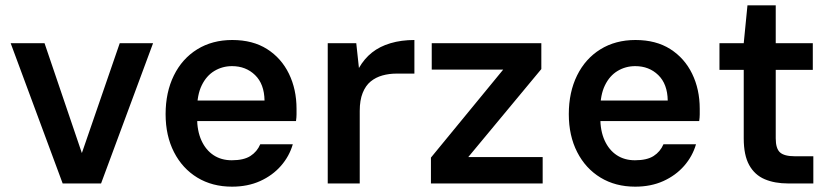

<svg xmlns="http://www.w3.org/2000/svg" viewBox="-20 -688 3119 720"><path d="M215 0 20 -526H147L287 -114L429 -526H554L359 0Z M850 12Q776 12 720 -22Q664 -56 632.5 -117.5Q601 -179 601 -260Q601 -342 632 -405Q663 -468 719.5 -503Q776 -538 851 -538Q928 -538 981.5 -504Q1035 -470 1063.5 -411.5Q1092 -353 1092 -280Q1092 -270 1092 -259Q1092 -248 1090 -234H687V-311H972Q971 -373 936.5 -406.5Q902 -440 850 -440Q814 -440 784 -422Q754 -404 736.5 -368Q719 -332 719 -277V-248Q719 -197 735.5 -161Q752 -125 781 -106Q810 -87 849 -87Q894 -87 919 -103Q944 -119 956 -147H1078Q1065 -102 1033.5 -66Q1002 -30 955.5 -9Q909 12 850 12Z M1209 0V-526H1316L1326 -433Q1346 -468 1375 -491Q1404 -514 1444.5 -526Q1485 -538 1534 -538V-412H1467Q1439 -412 1414 -405Q1389 -398 1370 -382.5Q1351 -367 1340 -339.5Q1329 -312 1329 -272V0Z M1596 0V-97L1867 -427H1599V-526H2010V-429L1736 -99H2015V0Z M2362 12Q2288 12 2232 -22Q2176 -56 2144.5 -117.5Q2113 -179 2113 -260Q2113 -342 2144 -405Q2175 -468 2231.5 -503Q2288 -538 2363 -538Q2440 -538 2493.5 -504Q2547 -470 2575.5 -411.5Q2604 -353 2604 -280Q2604 -270 2604 -259Q2604 -248 2602 -234H2199V-311H2484Q2483 -373 2448.5 -406.5Q2414 -440 2362 -440Q2326 -440 2296 -422Q2266 -404 2248.5 -368Q2231 -332 2231 -277V-248Q2231 -197 2247.5 -161Q2264 -125 2293 -106Q2322 -87 2361 -87Q2406 -87 2431 -103Q2456 -119 2468 -147H2590Q2577 -102 2545.5 -66Q2514 -30 2467.5 -9Q2421 12 2362 12Z M2936 0Q2885 0 2847.5 -16Q2810 -32 2789.5 -69Q2769 -106 2769 -169V-426H2678V-526H2769L2783 -668H2889V-526H3028V-426H2889V-169Q2889 -131 2905 -116.5Q2921 -102 2961 -102H3030V0Z"/></svg>

Font: DM Sans 9pt
Style: Semibold
Weight: 600
Designer: Colophon Foundry, Jonny Pinhorn
Foundry: Colophon Foundry
Version: Version 4.004;gftools[0.9.30]